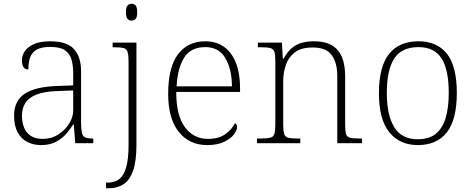

<svg xmlns="http://www.w3.org/2000/svg" viewBox="-20 -763 2517 1023"><path d="M199 10Q158 10 125.5 -6.5Q93 -23 74 -58Q55 -93 55 -147Q55 -226 111.5 -263.5Q168 -301 287 -305L370 -308V-371Q370 -413 361.5 -444.5Q353 -476 327 -494.5Q301 -513 247 -513Q201 -513 175.5 -498.5Q150 -484 140.5 -457Q131 -430 131 -393Q114 -393 105.5 -405Q97 -417 97 -443Q97 -467 111.5 -489.5Q126 -512 159.5 -527.5Q193 -543 248 -543Q337 -543 374.5 -501Q412 -459 412 -383V-111Q412 -76 416 -57Q420 -38 432.5 -31.5Q445 -25 471 -25H477V0H381L373 -100H370Q356 -78 334.5 -52Q313 -26 279.5 -8Q246 10 199 10ZM207 -23Q254 -23 290.5 -46.5Q327 -70 348.5 -104.5Q370 -139 370 -174V-281L289 -278Q216 -276 174 -259Q132 -242 114.5 -213.5Q97 -185 97 -145Q97 -112 108 -84Q119 -56 143.5 -39.5Q168 -23 207 -23Z M545 240V210H555Q590 210 614.5 192Q639 174 652 129.5Q665 85 665 8V-435Q665 -471 659.5 -487Q654 -503 638.5 -507Q623 -511 595 -511H580V-536H707V8Q707 97 688.5 148Q670 199 637 219.5Q604 240 561 240ZM681 -653Q668 -653 659.5 -662.5Q651 -672 651 -698Q651 -724 659.5 -733.5Q668 -743 681 -743Q695 -743 703 -733.5Q711 -724 711 -698Q711 -672 703 -662.5Q695 -653 681 -653Z M1084 10Q988 10 932 -61Q876 -132 876 -262Q876 -404 928 -473.5Q980 -543 1075 -543Q1161 -543 1210 -477.5Q1259 -412 1259 -293V-273H919Q919 -147 965.5 -85Q1012 -23 1088 -23Q1144 -23 1179.5 -47.5Q1215 -72 1232 -107Q1237 -104 1240 -99Q1243 -94 1243 -86Q1243 -68 1225.5 -45.5Q1208 -23 1172.5 -6.5Q1137 10 1084 10ZM1216 -303Q1215 -397 1180 -454.5Q1145 -512 1074 -512Q996 -512 961 -455.5Q926 -399 921 -303Z M1349 0V-25H1369Q1402 -25 1419 -29Q1436 -33 1441.5 -48.5Q1447 -64 1447 -98V-439Q1447 -472 1441.5 -487.5Q1436 -503 1420.5 -507Q1405 -511 1377 -511H1354V-536H1482L1487 -450H1491Q1511 -487 1535 -507Q1559 -527 1588.5 -535Q1618 -543 1654 -543Q1738 -543 1778.5 -497Q1819 -451 1819 -355V-98Q1819 -64 1824 -48.5Q1829 -33 1845.5 -29Q1862 -25 1896 -25H1909V0H1777V-361Q1777 -427 1748 -468.5Q1719 -510 1646 -510Q1585 -510 1551 -484Q1517 -458 1503 -417Q1489 -376 1489 -331V-97Q1489 -63 1494.5 -48Q1500 -33 1516.5 -29Q1533 -25 1566 -25H1580V0Z M2206 10Q2110 10 2054.5 -58Q1999 -126 1999 -267Q1999 -407 2052.5 -475Q2106 -543 2210 -543Q2308 -543 2361 -477Q2414 -411 2414 -267Q2414 -126 2361 -58Q2308 10 2206 10ZM2206 -21Q2267 -21 2303 -51Q2339 -81 2355 -136.5Q2371 -192 2371 -267Q2371 -392 2332.5 -452Q2294 -512 2210 -512Q2120 -512 2080.5 -451Q2041 -390 2041 -267Q2041 -150 2080.5 -85.5Q2120 -21 2206 -21Z"/></svg>

Font: Noto Serif Armenian ExtraLight
Style: Regular
Weight: 250
Version: Version 2.007